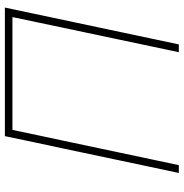

<svg xmlns="http://www.w3.org/2000/svg" viewBox="-3 -750 753 787"><g transform="rotate(-90 373.5 -356.5)"><path d="M58 0Q71 -60 82.8 -116.5Q94.5 -173 108.5 -238L158 -472.5Q172.5 -539.5 184.5 -596.2Q196.5 -653 209 -713H736Q723.5 -654.5 711.5 -597Q699.5 -539.5 685 -472L635.5 -238.5Q621.5 -173 609.8 -116.8Q598 -60.5 585 0H553Q566 -60.5 577.8 -117Q589.5 -173.5 603.5 -239L653 -473Q665 -529.5 675.5 -579.8Q686 -630 697 -682H234.5Q223.5 -630 213 -579.8Q202.5 -529.5 190 -472L140.5 -238Q126.5 -173 114.8 -116.5Q103 -60 90 0Z"/></g></svg>

Font: Commissioner Thin
Style: Italic
Weight: 100
Italic angle: -12°
Designer: Kostas Bartsokas
Foundry: Kostas Bartsokas
Version: Version 1.000; ttfautohint (v1.8.3)